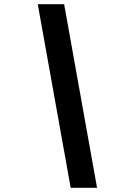

<svg xmlns="http://www.w3.org/2000/svg" viewBox="-20 -730 640 910"><path d="M315 160 159 -710H284L440 160Z"/></svg>

Font: TypoPRO Source Code Pro
Style: Italic
Weight: 900
Italic angle: -11°
Monospace: yes
Designer: Paul D. Hunt, Teo Tuominen
Foundry: Adobe Systems Incorporated
Version: Version 1.030;PS 1.0;hotconv 1.0.84;makeotf.lib2.5.63406